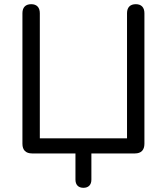

<svg xmlns="http://www.w3.org/2000/svg" viewBox="-20 -732 796 916"><path d="M378 164C402 164 416 150 416 125V0H624C653 0 669 -16 669 -46V-669C669 -697 654 -712 628 -712C601 -712 586 -697 586 -669V-72H170V-669C170 -697 155 -712 129 -712C102 -712 87 -697 87 -669V-46C87 -16 103 0 133 0H340V125C340 150 354 164 378 164Z"/></svg>

Font: SN Pro Book
Style: Regular
Weight: 350
Designer: Tobias Whetton
Foundry: Supernotes
Version: Version 1.003;Glyphs 3.3 (3324)